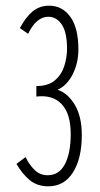

<svg xmlns="http://www.w3.org/2000/svg" viewBox="-20 -645 353 676"><path d="M150 11Q111 11 84.5 -11Q58 -33 38 -68L70 -92Q83 -65 102 -46.5Q121 -28 148 -28Q188 -28 208.5 -67Q229 -106 229 -173Q229 -245 197 -278.5Q165 -312 108 -305V-342Q149 -342 172.5 -361.5Q196 -381 206 -411.5Q216 -442 216 -474Q216 -531 197.5 -558.5Q179 -586 150 -586Q108 -586 79 -526L50 -546Q70 -584 94.5 -604.5Q119 -625 153 -625Q199 -625 227.5 -586Q256 -547 256 -471Q256 -423 236 -383.5Q216 -344 183 -329Q220 -316 244 -275Q268 -234 268 -170Q268 -87 237 -38Q206 11 150 11Z"/></svg>

Font: Inconsolata ExtraCondensed Light
Style: Regular
Weight: 300
Width: 2
Monospace: yes
Designer: Raph Levien, Cyreal, Brenton Simpson
Foundry: Raph Levien, Cyreal, Google
Version: Version 3.100; ttfautohint (v1.8.4.7-5d5b)